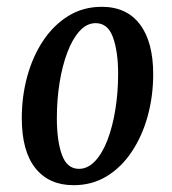

<svg xmlns="http://www.w3.org/2000/svg" viewBox="-20 -532 504 564"><path d="M196 12Q124 12 84 -38Q44 -88 44 -185Q44 -249 60 -307.5Q76 -366 106.5 -412Q137 -458 180.5 -485Q224 -512 279 -512Q352 -512 391 -460.5Q430 -409 430 -314Q430 -250 414 -191.5Q398 -133 367.5 -87Q337 -41 294 -14.5Q251 12 196 12ZM212 -36Q238 -36 259.5 -59Q281 -82 296 -121.5Q311 -161 319 -211Q327 -261 327 -315Q327 -380 312 -422Q297 -464 261 -464Q235 -464 214 -441Q193 -418 178 -378.5Q163 -339 155 -289Q147 -239 147 -185Q147 -118 162 -77Q177 -36 212 -36Z"/></svg>

Font: Rasa Medium
Style: Italic
Weight: 500
Italic angle: -7.10001°
Designer: Anna Giedrys (Yrsa+Rasa design), David Brezina (Yrsa art-direction, Rasa art-direction, design)
Foundry: Rosetta Type Foundry
Version: Version 2.004